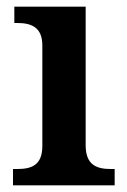

<svg xmlns="http://www.w3.org/2000/svg" viewBox="-20 -556 380 576"><path d="M19 0H324V-49H312C270 -49 237 -61 237 -120V-536H23V-487H32C73 -487 107 -475 107 -420V-118C107 -60 74 -49 32 -49H19Z"/></svg>

Font: Noto Serif Ethiopic SemiBold
Style: Regular
Weight: 600
Designer: Monotype Design Team
Foundry: Monotype Imaging Inc.
Version: Version 2.102